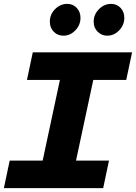

<svg xmlns="http://www.w3.org/2000/svg" viewBox="-31 -970 701 990"><path d="M-11 0 19 -142H189L278 -558H108L138 -700H650L620 -558H450L361 -142H531L501 0ZM296 -786Q266 -786 246 -806.5Q226 -827 226 -858Q226 -896 253 -923Q280 -950 316 -950Q345 -950 364.5 -929.5Q384 -909 384 -878Q384 -841 357.5 -813.5Q331 -786 296 -786ZM522 -786Q493 -786 472.5 -806.5Q452 -827 452 -858Q452 -895 479 -922.5Q506 -950 542 -950Q571 -950 590.5 -929.5Q610 -909 610 -878Q610 -841 583.5 -813.5Q557 -786 522 -786Z"/></svg>

Font: Red Hat Mono
Style: Italic
Weight: 400
Italic angle: -12°
Monospace: yes
Designer: Pentagram, MCKL
Foundry: MCKL
Version: Version 1.030